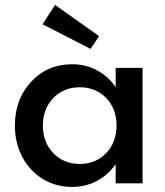

<svg xmlns="http://www.w3.org/2000/svg" viewBox="-20 -739 666 774"><path d="M40 -232.9Q40 -338.9 105.5 -409.4Q170.9 -480 271 -480Q324.7 -480 370.1 -456.1Q415.5 -432.1 446.3 -388.2V-465.3H554.7V0H446.3V-77.1Q415.5 -33.2 370.1 -9.3Q324.7 14.6 271 14.6Q205.1 14.6 152.1 -17.8Q99.1 -50.3 69.6 -106.9Q40 -163.6 40 -232.9ZM151.4 -641.1 202.1 -719.2 379.4 -593.3 345.2 -542ZM301.3 -78.1Q366.2 -78.1 408 -121.8Q449.7 -165.5 449.7 -232.9Q449.7 -300.8 408 -344Q366.2 -387.2 301.3 -387.2Q236.8 -387.2 194.8 -343.8Q152.8 -300.3 152.8 -232.9Q152.8 -165.5 194.8 -121.8Q236.8 -78.1 301.3 -78.1Z"/></svg>

Font: Spartan MB SemBd
Style: Regular
Weight: 600
Designer: Matt Bailey, Mirko Velimirovic
Foundry: Matt Bailey
Version: Version 1.005